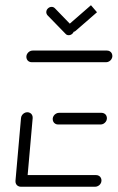

<svg xmlns="http://www.w3.org/2000/svg" viewBox="-20 -711 448 731"><path d="M38.9 -22.2 60 -261.5Q60.4 -267.4 63.9 -272.6Q67.4 -277.8 72.8 -280.7Q78.1 -283.7 84.1 -283.7Q90 -283.7 95 -280.7Q100 -277.8 102.4 -272.6Q104.8 -267.4 104.4 -261.5L83.3 -22.2ZM366.3 -22.2Q365.9 -16.3 362.4 -11.1Q358.9 -5.9 353.5 -3Q348.1 0 342.2 0H59.3Q53.3 0 48.3 -3Q43.3 -5.9 40.9 -11.1Q38.5 -16.3 38.9 -22.2Q39.3 -28.1 42.8 -33.3Q46.3 -38.5 51.7 -41.5Q57 -44.4 63 -44.4H345.9Q351.9 -44.4 356.9 -41.5Q361.9 -38.5 364.3 -33.3Q366.7 -28.1 366.3 -22.2ZM180.7 -259.3Q181.1 -265.2 184.6 -270.4Q188.1 -275.6 193.5 -278.5Q198.9 -281.5 204.8 -281.5H366.7Q372.6 -281.5 377.6 -278.5Q382.6 -275.6 385 -270.4Q387.4 -265.2 387 -259.3Q386.7 -253.3 383.1 -248.1Q379.6 -243 374.3 -240Q368.9 -237 363 -237H201.1Q195.2 -237 190.2 -240Q185.2 -243 182.8 -248.1Q180.4 -253.3 180.7 -259.3ZM80.4 -496.3Q80.7 -502.2 84.3 -507.4Q87.8 -512.6 93.1 -515.6Q98.5 -518.5 104.4 -518.5H387.4Q393.3 -518.5 398.3 -515.6Q403.3 -512.6 405.7 -507.4Q408.1 -502.2 407.8 -496.3Q407.4 -490.4 403.9 -485.2Q400.4 -480 395 -477Q389.6 -474.1 383.7 -474.1H100.7Q94.8 -474.1 89.8 -477Q84.8 -480 82.4 -485.2Q80 -490.4 80.4 -496.3ZM156.3 -666.3Q157 -674.1 163 -679.4Q168.9 -684.8 176.7 -684.8Q183.7 -684.8 188.9 -679.6L257.4 -608.9Q259.6 -606.3 260.9 -602.8Q262.2 -599.3 261.9 -595.6Q261.1 -587.8 255.2 -582.4Q249.3 -577 241.5 -577Q234.1 -577 229.6 -582.2L160.7 -653Q158.5 -655.6 157.2 -659.1Q155.9 -662.6 156.3 -666.3ZM349.3 -664.4 268.9 -594.4Q263.7 -589.3 255.9 -589.3Q248.1 -589.3 243.3 -594.6Q238.5 -600 239.3 -607.8Q239.6 -611.5 241.3 -615Q243 -618.5 245.9 -621.1L326.3 -691.1Z"/></svg>

Font: 26F Galaxy Sans Oblique
Style: Regular
Weight: 400
Italic angle: -5°
Designer: C₂₉H₂₅N₃O₅
Version: Version 1.200;FEAKit 1.0